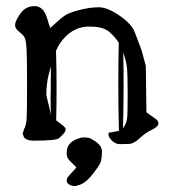

<svg xmlns="http://www.w3.org/2000/svg" viewBox="-20 -454 578 641"><path d="M210.2 161.6C215.3 165.2 221.8 167 230 167H235.4V165.5C252.3 163.9 269.7 151.9 287.6 129.6C305.5 107.3 315.4 92 317.4 83.5C319.3 75 320.3 64.6 320.3 52.2C320.3 39.9 314 29.2 301.5 20.3C289 11.3 280.1 6.5 274.9 5.9C269.7 5.2 264.6 4.8 259.8 4.6C254.9 4.5 248.4 5.9 240.2 8.8C215.2 17.6 202.6 33 202.6 55.2C202.6 63.3 203.9 69.6 206.3 74C208.7 78.4 213.6 84 220.9 90.8C228.3 97.7 232.9 102.4 234.9 105C232.9 107.9 228.4 113.1 221.2 120.6C214 128.1 209.1 133.6 206.5 137.2C203.9 140.8 202.6 144.9 202.6 149.4C202.6 154 205.2 158 210.2 161.6ZM134.8 -135.7C134.8 -161.1 137.1 -183.1 141.8 -201.7C146.6 -220.2 149.3 -230.5 149.9 -232.4C149.6 -205.1 149.4 -177.7 149.4 -150.4C149.4 -144.9 149.3 -139.3 148.9 -133.8C148.9 -112 149.3 -90.2 149.9 -68.4L148.4 -79.1ZM406.2 -140.1C406.2 -95.5 405.6 -68.2 404.3 -58.1C403 -48 398.8 -37.6 391.6 -26.9L390.6 -25.9C391.9 -76 392.6 -122.2 392.6 -164.3C392.6 -206.5 392.3 -244.5 391.6 -278.3C398.1 -259.8 402.2 -243.2 403.8 -228.8C405.4 -214.3 406.2 -184.7 406.2 -140.1ZM91.8 15.6C142.6 15.6 171.1 12.9 177.2 7.3C183.4 1.8 188.6 -3.5 192.9 -8.5C197.1 -13.6 199.2 -18.1 199.2 -22.2C199.2 -26.3 195.7 -30.8 188.7 -35.9C181.7 -40.9 174.6 -46.4 167.5 -52.2C168.5 -87.7 168.9 -124.8 168.9 -163.6C168.9 -202.3 168.3 -242.7 167 -284.7C171.9 -295.4 176.9 -304.5 182.1 -312C205.6 -344.9 234.7 -362.6 269.5 -365.2H280.8C310.1 -365.2 331.5 -359.3 345 -347.4C358.5 -335.5 369 -323.4 376.5 -311C375.5 -266.1 375 -219.2 375 -170.2C375 -121.2 375.7 -70.1 377 -17.1L342.3 -10.7V-4.9V-4.4C342.3 1.5 346.2 8.1 354 15.6C362.1 23.4 370.9 27.3 380.4 27.3H380.9C390.6 27.3 400.6 27 410.6 26.4C420.7 26.4 432.5 20.2 446 7.8C459.6 -4.6 471.4 -13.2 481.7 -18.1C491.9 -22.9 499 -27.2 502.9 -30.8C506.8 -34.3 508.8 -38.2 508.8 -42.5C508.8 -46.7 507 -50.6 503.4 -54.2L468.8 -79.1L466.8 -233.9L452.6 -286.6C444.2 -308.4 436.6 -328.4 429.9 -346.4C423.3 -364.5 406.4 -382.9 379.4 -401.6C352.4 -420.3 329.3 -429.7 310.1 -429.7C290.9 -429.7 270.5 -427 249 -421.6C227.5 -416.3 212.5 -411.2 203.9 -406.5C195.2 -401.8 184.8 -393.9 172.6 -382.8C160.4 -371.7 152.2 -364.4 147.9 -360.8C145.3 -366.7 141.9 -377 137.7 -391.6C129.6 -419.6 115.5 -433.6 95.5 -433.6C75.4 -433.6 59.6 -425.2 47.9 -408.4C36.1 -391.7 30.3 -379.1 30.3 -370.6C30.3 -362.1 35.2 -354.3 44.9 -347.2C54.7 -340 60.9 -332.8 63.5 -325.7C66.1 -318.5 67.9 -305.6 68.8 -286.9C69.8 -268.1 70.3 -230.2 70.3 -173.1C70.3 -116 69.9 -78.8 69.1 -61.5C68.3 -44.3 65.4 -31.6 60.5 -23.4L55.7 -7.8V-7.3L59.6 2.9V3.4C64.5 10.9 74.4 15 89.4 15.6Z"/></svg>

Font: Drukaatie burti
Style: Regular
Weight: 400
Version: Version 0.14.4